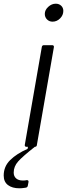

<svg xmlns="http://www.w3.org/2000/svg" viewBox="-108 -793 362 1037"><path d="M91 -9Q90 0 80 0H35Q30 0 27.5 -3Q25 -6 26 -11L118 -540Q120 -549 129 -549H174Q179 -549 181.5 -546Q184 -543 183 -538ZM134 -718Q134 -739 152.5 -756Q171 -773 193 -773Q211 -773 222.5 -762Q234 -751 234 -734Q234 -711 216.5 -693.5Q199 -676 176 -676Q158 -676 146 -688Q134 -700 134 -718ZM-88 155Q-88 106 -53 71.5Q-18 37 41 11L43 0H80Q14 52 -10 79Q-34 106 -34 139Q-34 159 -21 170.5Q-8 182 16 182Q28 182 36 180H38Q47 180 46 190L42 211Q40 220 29 221Q11 224 -3 224Q-42 224 -65 206.5Q-88 189 -88 155Z"/></svg>

Font: Open Sauce Two Light Italic
Style: Regular
Weight: 300
Italic angle: -10°
Designer: Alfredo Marco Pradil
Foundry: Creative Sauce Fz LLC
Version: Version 1.477